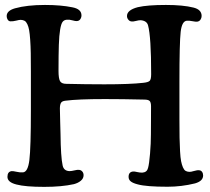

<svg xmlns="http://www.w3.org/2000/svg" viewBox="-20 -728 827 756"><path d="M101.6 -295.4V-446.3Q101.6 -490.2 101.1 -518.6Q100.6 -546.9 98.9 -571.3Q97.2 -595.7 94.7 -609.4Q92.3 -623 87.6 -632.8Q83 -642.6 76.9 -646Q70.8 -649.4 61.5 -649.9Q55.7 -649.9 43.5 -646.7Q31.2 -643.6 21 -644Q14.2 -644.5 10.3 -650.6Q6.3 -656.7 6.3 -664.6Q6.3 -686 39.1 -695.3Q86.4 -708.5 157.2 -708.5Q219.7 -708.5 265.1 -699.2Q300.8 -692.4 300.8 -667.5Q300.8 -659.2 296.1 -652.3Q291.5 -645.5 282.2 -645Q277.3 -644.5 265.1 -647.9Q252.9 -651.4 243.7 -650.4Q232.9 -649.9 226.8 -642.3Q220.7 -634.8 216.8 -611.6Q212.9 -588.4 211.7 -551.3Q210.4 -514.2 210.4 -448.7Q210.4 -419.4 216.3 -408.7Q222.2 -397.9 241.2 -397.9Q317.4 -396 390.6 -396Q492.2 -396 543.9 -401.9Q563 -403.8 569.1 -409.4Q575.2 -415 575.2 -436Q575.2 -583 563 -627.9Q558.1 -646.5 533.7 -648.4Q525.9 -648.4 515.1 -645.5Q504.4 -642.6 497.6 -643.6Q490.7 -644 485.4 -650.4Q480 -656.7 480 -665Q480 -688.5 522.5 -699.7Q560.5 -708.5 633.3 -708.5Q700.7 -708.5 741.7 -698.2Q773.9 -690.4 773.9 -665Q773.9 -657.2 769.3 -650.4Q764.6 -643.6 755.9 -642.6Q750.5 -642.1 738 -644.5Q725.6 -647 716.3 -646.5Q696.3 -645.5 691.4 -602.5Q686.5 -559.6 686.5 -407.2V-259.3Q686.5 -214.8 687 -186Q687.5 -157.2 689 -132.1Q690.4 -106.9 693.1 -93.3Q695.8 -79.6 700.2 -69.3Q704.6 -59.1 710.4 -55.4Q716.3 -51.8 725.1 -51.3Q731 -50.8 743.9 -54.7Q756.8 -58.6 764.2 -57.6Q771.5 -57.1 775.6 -51.3Q779.8 -45.4 779.8 -37.1Q779.8 -15.1 748 -5.9Q694.3 7.3 639.6 7.3Q555.7 7.3 522.5 -2Q503.4 -6.8 494.9 -13.7Q486.3 -20.5 486.3 -31.7Q486.3 -51.3 504.4 -52.7Q509.3 -53.2 520.5 -50.5Q531.7 -47.9 541 -48.3Q559.1 -49.8 563 -66.9Q567.4 -82.5 570.8 -123Q574.2 -163.6 574.2 -198.7Q574.2 -208.5 574.5 -252.7Q574.7 -296.9 574.7 -309.1Q574.7 -325.2 569.1 -330.6Q563.5 -335.9 547.4 -335.9Q459.5 -337.9 393.1 -337.9Q287.1 -337.9 237.8 -331.5Q224.1 -330.1 220 -322.8Q215.8 -315.4 215.8 -300.3Q215.8 -284.7 217 -247.6Q218.3 -210.4 218.3 -201.2Q219.2 -110.4 226.6 -76.7Q231 -55.2 253.4 -54.2Q261.7 -54.2 273.2 -57.1Q284.7 -60.1 291.5 -59.1Q298.8 -58.6 304 -52.7Q309.1 -46.9 309.1 -38.1Q309.1 -25.4 298.3 -16.4Q287.6 -7.3 271 -2.9Q222.7 7.8 154.3 7.8Q79.6 7.8 44.9 -1.5Q9.3 -10.3 9.3 -31.7Q9.3 -52.2 25.9 -54.2Q31.2 -54.7 45.7 -51.5Q60.1 -48.3 69.8 -49.3Q89.8 -49.8 95.7 -98.1Q101.6 -146.5 101.6 -295.4Z"/></svg>

Font: Cooper* Medium
Style: Regular
Weight: 500
Designer: Owen Earl
Foundry: indestructible type*
Version: Version 0.001